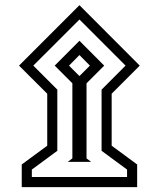

<svg xmlns="http://www.w3.org/2000/svg" viewBox="-20 -663 623 754"><path d="M246.1 -27.3H337.9L319.8 -41V-335.9L389.2 -405.3L292 -502.9L194.8 -405.3L264.2 -335.9V-41ZM251 -405.3 292 -446.8 333 -405.3 292 -364.3ZM110.8 -405.3 292 -586.4 473.1 -405.3 378.9 -311V-70.8L479 2.9V32.2H105V2.9L205.1 -70.8V-311ZM54.7 -405.3 165.5 -294.9V-90.8L65.4 -17.1V71.8H518.6V-17.1L418.5 -90.8V-294.9L528.8 -405.3L292 -642.6Z"/></svg>

Font: Vazirmatn RD NL
Style: Regular
Weight: 400
Designer: Saber Rastikerdar
Foundry: Saber Rastikerdar
Version: Version 32.101